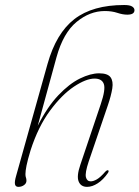

<svg xmlns="http://www.w3.org/2000/svg" viewBox="-20 -738 556 766"><path d="M102 -138.5Q90 -99 85.8 -77.5Q81.5 -56 81.5 -43.5Q81.5 -34.5 83.5 -29.5Q85.5 -24.5 85.5 -17Q85.5 -6.5 75.8 0.5Q66 7.5 53.5 7.5Q42 7.5 39.8 -2.8Q37.5 -13 44.5 -37L169.5 -482.5Q204 -605.5 276.8 -661.8Q349.5 -718 475.5 -718Q498 -718 507.2 -712Q516.5 -706 516.5 -697.5Q516.5 -679.5 488 -679.5Q469.5 -679.5 447.8 -686.8Q426 -694 398 -694Q338.5 -694 285.5 -650.5Q232.5 -607 205.5 -510L130.5 -236Q169 -312 212.8 -358Q256.5 -404 299 -424.8Q341.5 -445.5 375.5 -445.5Q409.5 -445.5 421 -429.8Q432.5 -414 428 -385.2Q423.5 -356.5 410 -317L334 -94Q318.5 -47.5 322.8 -31Q327 -14.5 342 -14.5Q352.5 -14.5 366.5 -22.5Q380.5 -30.5 400 -53Q407.5 -60.5 411.5 -58.5Q415.5 -56.5 411 -48.5Q392 -21 370 -6.8Q348 7.5 327.5 7.5Q302.5 7.5 293.8 -14Q285 -35.5 300.5 -80.5L382 -322.5Q402 -381.5 394.2 -403Q386.5 -424.5 357 -424.5Q323.5 -424.5 275.2 -392.5Q227 -360.5 179.8 -296.8Q132.5 -233 102 -138.5Z"/></svg>

Font: Fraunces 72pt Thin
Style: Italic
Weight: 100
Italic angle: -16°
Version: Version 1.000;[b76b70a41]